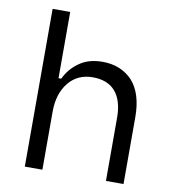

<svg xmlns="http://www.w3.org/2000/svg" viewBox="-79 -770 755 839"><g transform="rotate(10 298.0 -350.0)"><path d="M165 -258V0H87V-700H165V-406H177Q199 -453 242 -482Q282 -510 343 -510Q424 -510 475 -457Q525 -402 525 -296V0H447V-280Q447 -357 412 -397Q378 -436 312 -436Q246 -436 206 -388Q165 -338 165 -258Z"/></g></svg>

Font: Rilu
Style: Regular
Weight: 500
Designer: Alí Sinisterra
Foundry: Alí Sinisterra
Version: 0.1